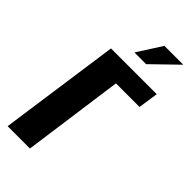

<svg xmlns="http://www.w3.org/2000/svg" viewBox="-210 -695 742 742"><g transform="rotate(45 161.0 -324.0)"><path d="M2 0 72 -495H322L310 -413H181L124 0ZM147 -548 211 -648H314L211 -548Z"/></g></svg>

Font: Alumni Sans
Style: Bold Italic
Weight: 700
Italic angle: -8°
Designer: Robert E. Leuschke
Foundry: Robert E. Leuschke
Version: Version 1.016